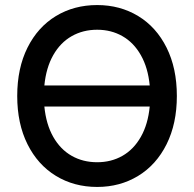

<svg xmlns="http://www.w3.org/2000/svg" viewBox="-20 -737 775 767"><path d="M368.2 9.8Q275.9 9.8 203.4 -34.4Q130.9 -78.6 89.8 -160.9Q48.8 -243.2 48.8 -353.5Q48.8 -464.4 89.8 -546.6Q130.9 -628.9 203.4 -672.9Q275.9 -716.8 368.2 -716.8Q459.5 -716.8 532 -672.9Q604.5 -628.9 645.5 -546.6Q686.5 -464.4 686.5 -353.5Q686.5 -243.2 645.5 -160.9Q604.5 -78.6 532 -34.4Q459.5 9.8 368.2 9.8ZM368.2 -88.9Q424.3 -88.9 469.2 -114.5Q514.2 -140.1 542.7 -190.4Q571.3 -240.7 578.1 -311.5H157.2Q164.1 -240.7 192.6 -190.4Q221.2 -140.1 266.4 -114.5Q311.5 -88.9 368.2 -88.9ZM578.1 -395.5Q571.3 -466.3 542.7 -516.6Q514.2 -566.9 469.2 -592.5Q424.3 -618.2 368.2 -618.2Q311.5 -618.2 266.4 -592.5Q221.2 -566.9 192.6 -516.6Q164.1 -466.3 157.2 -395.5Z"/></svg>

Font: Pretendard GOV Medium
Style: Regular
Weight: 500
Designer: Base glyphs from Inter by Rasmus Andersson; Hangeul glyphs from Noto Sans CJK(Source Han Sans) by Jang Soo-young and Kan
Foundry: Kil Hyung-jin
Version: Version 1.309